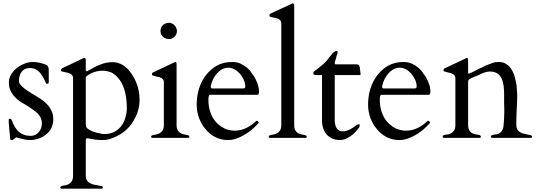

<svg xmlns="http://www.w3.org/2000/svg" viewBox="-20 -823 3205 1146"><path d="M79 -3C80 -3 82 -2 88 0C107 5 134 13 158 13C196 13 233 -1 254 -20C279 -38 298 -69 298 -109C298 -132 294 -151 284 -168C247 -242 148 -260 98 -322C95 -328 93 -333 93 -338C93 -383 114 -417 158 -417C185 -417 205 -405 218 -390C231 -373 243 -354 252 -332C254 -326 254 -323 262 -323C266 -323 268 -324 270 -326C270 -329 271 -331 271 -334V-402C271 -414 270 -420 266 -426C264 -433 259 -433 252 -438C231 -445 206 -453 178 -453C159 -453 142 -450 124 -442C82 -426 33 -385 33 -330C33 -307 38 -288 48 -272C66 -241 98 -215 132 -198C148 -188 164 -178 179 -167C204 -149 230 -127 230 -87C230 -78 228 -68 226 -60C216 -34 197 -12 162 -12C103 -12 74 -48 56 -91C55 -93 54 -95 54 -98C50 -104 49 -114 40 -114C37 -114 34 -114 34 -112C32 -112 32 -109 32 -106C32 -97 32 -85 34 -72C34 -48 40 -22 40 0C42 8 42 13 43 13H52C64 13 67 -3 79 -3Z M576 286C570 284 564 283 556 282C525 277 492 266 492 229V20C492 11 492 2 502 2C533 8 555 13 590 13C607 13 623 11 638 6C699 -14 747 -50 777 -102C797 -135 813 -176 813 -228C813 -308 780 -371 740 -414C719 -433 691 -452 653 -452C628 -452 604 -448 580 -438C558 -430 533 -417 506 -401C504 -399 501 -398 498 -398C497 -398 495 -398 494 -400C493 -400 492 -402 492 -403V-465C492 -473 489 -477 484 -477C481 -477 479 -476 476 -475L352 -416C349 -414 346 -412 346 -410C344 -409 344 -407 344 -406C344 -402 345 -400 346 -398C347 -398 349 -397 351 -396C376 -389 416 -389 416 -357V229C416 264 393 280 363 284C354 285 340 288 340 295C340 300 342 302 345 303H589C592 302 594 300 594 295C594 289 584 286 576 286ZM497 -368C498 -370 498 -370 499 -370C525 -389 555 -401 596 -401C615 -400 631 -396 646 -390C710 -353 737 -277 737 -178C737 -158 734 -139 728 -120C714 -67 671 -23 604 -23C600 -23 595 -24 588 -24C572 -29 556 -29 542 -36C526 -40 512 -48 502 -56C493 -63 494 -69 492 -81V-363C493 -364 496 -368 497 -368Z M887 0H1105C1108 -1 1110 -3 1110 -8C1110 -15 1096 -18 1087 -19C1057 -23 1034 -39 1034 -74V-441C1034 -449 1031 -453 1026 -453C1025 -453 1024 -453 1023 -452L1019 -450L894 -391C891 -390 889 -388 889 -386C887 -384 887 -382 887 -381C887 -378 887 -376 889 -374C911 -363 958 -367 958 -333V-74C958 -39 934 -23 905 -19C896 -18 882 -15 882 -8C882 -3 884 -1 887 0ZM991 -590C1016 -590 1036 -613 1036 -638C1036 -657 1022 -677 1007 -682C1002 -686 996 -687 990 -687C960 -687 938 -667 938 -638C938 -608 961 -590 991 -590Z M1233 -257H1516C1523 -257 1526 -264 1526 -278C1526 -287 1524 -297 1522 -309C1513 -337 1502 -363 1484 -384C1469 -411 1442 -430 1414 -444C1399 -450 1383 -453 1366 -453C1331 -453 1301 -446 1274 -431C1203 -390 1154 -308 1154 -198C1154 -139 1176 -88 1206 -53C1235 -17 1280 13 1340 13C1357 13 1374 10 1391 4C1445 -15 1491 -51 1525 -91C1522 -93 1519 -102 1514 -102H1512C1510 -102 1510 -102 1509 -101C1476 -70 1435 -43 1380 -43C1359 -43 1338 -48 1320 -56C1263 -84 1224 -142 1224 -227C1224 -239 1225 -257 1233 -257ZM1238 -304V-310C1241 -323 1245 -336 1252 -350C1268 -381 1298 -419 1343 -419C1373 -419 1397 -400 1413 -382C1428 -362 1444 -338 1444 -306C1444 -299 1440 -295 1431 -295H1247C1242 -295 1238 -298 1238 -304Z M1788 -19C1758 -23 1736 -38 1736 -74V-792C1735 -799 1732 -803 1727 -803C1726 -803 1725 -803 1724 -802L1720 -800L1595 -742C1592 -740 1590 -738 1590 -736C1588 -735 1588 -733 1588 -732C1588 -725 1591 -724 1595 -722C1621 -715 1659 -716 1659 -683V-74C1659 -39 1636 -23 1606 -19C1598 -18 1584 -15 1584 -8C1584 -3 1586 -1 1589 0H1806C1809 -1 1811 -3 1811 -8C1811 -15 1797 -18 1788 -19Z M1978 -448C1980 -461 1986 -473 1988 -486C1991 -494 1995 -504 1995 -512C1995 -517 1993 -519 1989 -519C1976 -519 1962 -502 1955 -492C1945 -482 1934 -464 1925 -455C1903 -433 1879 -414 1853 -396C1852 -395 1850 -388 1850 -386C1850 -379 1857 -375 1865 -375H1902V-104C1902 -69 1912 -43 1928 -22C1945 -3 1971 13 2008 13C2042 13 2068 -7 2088 -22C2098 -32 2106 -40 2112 -48C2119 -56 2122 -60 2123 -61C2126 -64 2127 -70 2127 -78C2127 -80 2126 -81 2123 -81C2116 -81 2110 -79 2104 -74C2084 -58 2059 -39 2021 -39C2009 -39 1999 -47 1992 -54C1984 -66 1978 -81 1978 -102V-374C1979 -375 1980 -375 1981 -375H2128C2131 -375 2132 -376 2132 -378C2132 -382 2132 -387 2131 -392C2127 -412 2131 -439 2110 -439H1986C1979 -439 1978 -441 1978 -448Z M2256 -257H2539C2546 -257 2549 -264 2549 -278C2549 -287 2547 -297 2545 -309C2536 -337 2525 -363 2507 -384C2492 -411 2465 -430 2437 -444C2422 -450 2406 -453 2389 -453C2354 -453 2324 -446 2297 -431C2226 -390 2177 -308 2177 -198C2177 -139 2199 -88 2229 -53C2258 -17 2303 13 2363 13C2380 13 2397 10 2414 4C2468 -15 2514 -51 2548 -91C2545 -93 2542 -102 2537 -102H2535C2533 -102 2533 -102 2532 -101C2499 -70 2458 -43 2403 -43C2382 -43 2361 -48 2343 -56C2286 -84 2247 -142 2247 -227C2247 -239 2248 -257 2256 -257ZM2261 -304V-310C2264 -323 2268 -336 2275 -350C2291 -381 2321 -419 2366 -419C2396 -419 2420 -400 2436 -382C2451 -362 2467 -338 2467 -306C2467 -299 2463 -295 2454 -295H2270C2265 -295 2261 -298 2261 -304Z M2622 -8C2622 -3 2624 -1 2627 0H2845C2848 -1 2850 -3 2850 -8C2850 -17 2837 -18 2827 -20C2819 -20 2811 -23 2803 -26C2786 -33 2774 -49 2774 -76V-339C2775 -342 2776 -345 2779 -348C2797 -360 2825 -371 2839 -376C2861 -386 2879 -396 2905 -396C2978 -396 2989 -329 2989 -257V-201C2990 -184 2990 -169 2990 -154C2990 -127 2988 -102 2986 -80C2986 -45 2966 -20 2933 -20C2923 -18 2910 -17 2910 -8C2910 -3 2912 -1 2915 0H3151C3154 -1 3156 -3 3156 -8C3156 -16 3146 -16 3138 -18C3100 -26 3062 -30 3062 -76V-104C3062 -156 3067 -196 3067 -247C3067 -259 3067 -272 3065 -288C3065 -319 3056 -351 3049 -376C3038 -404 3024 -429 2999 -442C2988 -450 2974 -453 2958 -453C2953 -453 2949 -453 2944 -452C2939 -452 2934 -451 2928 -450C2911 -444 2899 -439 2879 -432C2869 -426 2855 -420 2840 -413C2824 -406 2804 -393 2781 -384H2778C2776 -384 2775 -386 2774 -389V-465C2774 -473 2771 -477 2766 -477C2765 -477 2764 -477 2763 -476L2759 -474L2634 -415C2631 -414 2629 -412 2629 -410C2627 -408 2627 -406 2627 -405C2627 -402 2627 -400 2629 -398C2652 -387 2698 -391 2698 -356V-76C2698 -61 2695 -50 2689 -42C2679 -30 2664 -20 2645 -20C2635 -18 2622 -17 2622 -8Z"/></svg>

Font: fbb
Style: Regular
Weight: 400
Designer: David J. Perry, Michael Sharpe
Version: Version 1.045